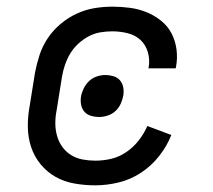

<svg xmlns="http://www.w3.org/2000/svg" viewBox="-20 -548 640 576"><path d="M266 8Q234 8 203 2.5Q172 -3 146.5 -17.5Q121 -32 102 -55Q83 -78 73.5 -106.5Q64 -135 63.5 -166.5Q63 -198 69 -230L85 -330Q90 -356 98.5 -382.5Q107 -409 123 -433Q139 -457 161.5 -476Q184 -495 210 -507Q236 -519 263 -523.5Q290 -528 317 -528Q344 -528 370 -524.5Q396 -521 419.5 -511.5Q443 -502 463 -486Q483 -470 494.5 -448Q506 -426 509.5 -400Q513 -374 508 -347L507 -343H425L426 -346Q430 -369 423.5 -391.5Q417 -414 401 -428.5Q385 -443 362.5 -448.5Q340 -454 317 -454Q299 -454 281 -451Q263 -448 246 -439Q229 -430 214.5 -416.5Q200 -403 190.5 -387Q181 -371 175 -353.5Q169 -336 166 -318L150 -218Q146 -198 146 -178.5Q146 -159 151 -141Q156 -123 166.5 -108Q177 -93 193 -83Q209 -73 228 -69.5Q247 -66 266 -66Q290 -66 313.5 -71.5Q337 -77 358.5 -91.5Q380 -106 396 -126.5Q412 -147 422 -170L494 -143Q481 -110 457.5 -80Q434 -50 402.5 -29.5Q371 -9 335.5 -0.5Q300 8 266 8ZM277 -197Q265 -197 253 -200.5Q241 -204 233.5 -212.5Q226 -221 223.5 -233Q221 -245 223 -258Q225 -270 231 -282.5Q237 -295 247 -304.5Q257 -314 270 -318.5Q283 -323 296 -323Q308 -323 320 -319.5Q332 -316 339.5 -307.5Q347 -299 349.5 -287Q352 -275 350 -262Q348 -250 342.5 -237.5Q337 -225 327 -215.5Q317 -206 303.5 -201.5Q290 -197 277 -197Z"/></svg>

Font: Iosevka Plex Etoile
Style: Italic
Weight: 400
Italic angle: -9°
Designer: Belleve Invis
Foundry: Belleve Invis
Version: Version 25.1.1; ttfautohint (v1.8.4)